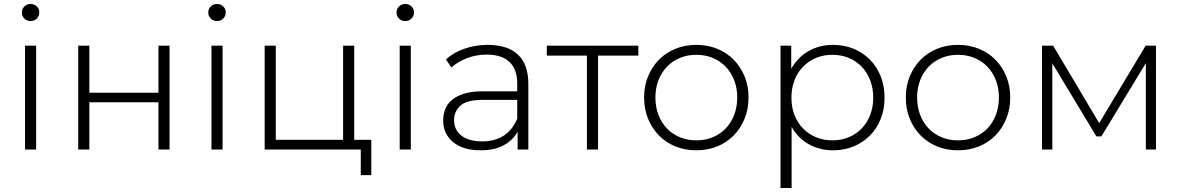

<svg xmlns="http://www.w3.org/2000/svg" viewBox="-20 -753 5948 967"><path d="M106 0V-523H162V0ZM134 -647Q115 -647 102.5 -659.5Q90 -672 90 -690Q90 -708 102.5 -720.5Q115 -733 134 -733Q153 -733 165.5 -720.5Q178 -708 178 -691Q178 -672 165.5 -659.5Q153 -647 134 -647Z M374 0V-523H430V-286H778V-523H834V0H778V-238H430V0Z M1045 0V-523H1101V0ZM1073 -647Q1054 -647 1041.5 -659.5Q1029 -672 1029 -690Q1029 -708 1041.5 -720.5Q1054 -733 1073 -733Q1092 -733 1104.5 -720.5Q1117 -708 1117 -691Q1117 -672 1104.5 -659.5Q1092 -647 1073 -647Z M1850 129H1797V0H1313V-523H1369V-49H1708V-523H1764V-49H1850Z M1993 0V-523H2049V0ZM2021 -647Q2002 -647 1989.5 -659.5Q1977 -672 1977 -690Q1977 -708 1989.5 -720.5Q2002 -733 2021 -733Q2040 -733 2052.5 -720.5Q2065 -708 2065 -691Q2065 -672 2052.5 -659.5Q2040 -647 2021 -647Z M2585 -250H2411Q2331 -250 2299 -221Q2267 -192 2267 -148Q2267 -98 2304.5 -69.5Q2342 -41 2409 -41Q2474 -41 2518 -70.5Q2562 -100 2585 -155ZM2401 4Q2312 4 2262 -37.5Q2212 -79 2212 -146Q2212 -176 2222 -202.5Q2232 -229 2255.5 -249Q2279 -269 2316.5 -281Q2354 -293 2409 -293H2585V-332Q2585 -404 2546 -441Q2507 -478 2431 -478Q2378 -478 2331.5 -460Q2285 -442 2253 -413L2226 -454Q2265 -489 2320 -508Q2375 -527 2436 -527Q2536 -527 2588.5 -478Q2641 -429 2641 -330V0H2587V-90Q2563 -46 2516 -21Q2469 4 2401 4Z M2992 0H2936V-473H2734V-523H3195V-473H2992Z M3487 4Q3430 4 3382 -15.5Q3334 -35 3299 -70.5Q3264 -106 3244 -155Q3224 -204 3224 -262Q3224 -320 3244 -368.5Q3264 -417 3299 -452.5Q3334 -488 3382 -507.5Q3430 -527 3487 -527Q3544 -527 3592 -507.5Q3640 -488 3675 -452.5Q3710 -417 3730 -368.5Q3750 -320 3750 -262Q3750 -204 3730 -155Q3710 -106 3675 -70.5Q3640 -35 3592 -15.5Q3544 4 3487 4ZM3487 -46Q3531 -46 3569 -61.5Q3607 -77 3634.5 -105.5Q3662 -134 3677.5 -174Q3693 -214 3693 -262Q3693 -310 3677.5 -349.5Q3662 -389 3634.5 -417.5Q3607 -446 3569 -461.5Q3531 -477 3487 -477Q3443 -477 3405 -461.5Q3367 -446 3339.5 -417.5Q3312 -389 3296.5 -349.5Q3281 -310 3281 -262Q3281 -214 3296.5 -174Q3312 -134 3339.5 -105.5Q3367 -77 3405 -61.5Q3443 -46 3487 -46Z M4172 -46Q4216 -46 4254 -61.5Q4292 -77 4319.5 -105.5Q4347 -134 4362.5 -173.5Q4378 -213 4378 -261Q4378 -309 4362.5 -349Q4347 -389 4319.5 -417.5Q4292 -446 4254 -461.5Q4216 -477 4172 -477Q4128 -477 4090.5 -461.5Q4053 -446 4025 -417.5Q3997 -389 3981.5 -349Q3966 -309 3966 -261Q3966 -213 3981.5 -173.5Q3997 -134 4025 -105.5Q4053 -77 4090.5 -61.5Q4128 -46 4172 -46ZM3967 194H3911V-523H3965V-406Q3997 -464 4052 -495.5Q4107 -527 4176 -527Q4232 -527 4279 -507.5Q4326 -488 4361 -453Q4396 -418 4415.5 -369Q4435 -320 4435 -261Q4435 -202 4415.5 -153.5Q4396 -105 4361 -70Q4326 -35 4279 -15.5Q4232 4 4176 4Q4108 4 4053.5 -26.5Q3999 -57 3967 -114Z M4805 4Q4748 4 4700 -15.5Q4652 -35 4617 -70.5Q4582 -106 4562 -155Q4542 -204 4542 -262Q4542 -320 4562 -368.5Q4582 -417 4617 -452.5Q4652 -488 4700 -507.5Q4748 -527 4805 -527Q4862 -527 4910 -507.5Q4958 -488 4993 -452.5Q5028 -417 5048 -368.5Q5068 -320 5068 -262Q5068 -204 5048 -155Q5028 -106 4993 -70.5Q4958 -35 4910 -15.5Q4862 4 4805 4ZM4805 -46Q4849 -46 4887 -61.5Q4925 -77 4952.5 -105.5Q4980 -134 4995.5 -174Q5011 -214 5011 -262Q5011 -310 4995.5 -349.5Q4980 -389 4952.5 -417.5Q4925 -446 4887 -461.5Q4849 -477 4805 -477Q4761 -477 4723 -461.5Q4685 -446 4657.5 -417.5Q4630 -389 4614.5 -349.5Q4599 -310 4599 -262Q4599 -214 4614.5 -174Q4630 -134 4657.5 -105.5Q4685 -77 4723 -61.5Q4761 -46 4805 -46Z M5280 0H5228V-523H5284L5516 -133L5750 -523H5802V0H5751V-435L5527 -66H5502L5280 -434Z"/></svg>

Font: Montserrat-Alt1 Light
Style: Regular
Weight: 300
Designer: Differentunic
Foundry: Differentunic
Version: Version 7.222